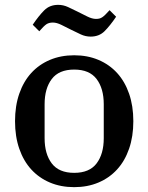

<svg xmlns="http://www.w3.org/2000/svg" viewBox="-20 -760 612 792"><path d="M286 -47Q349 -47 378.5 -86Q408 -125 408 -190V-330Q408 -395 378.5 -434Q349 -473 286 -473Q223 -473 193.5 -434Q164 -395 164 -330V-190Q164 -125 193.5 -86Q223 -47 286 -47ZM286 12Q231 12 186 -7Q141 -26 109 -61Q77 -96 59.5 -146.5Q42 -197 42 -260Q42 -323 59.5 -373.5Q77 -424 109 -459Q141 -494 186 -513Q231 -532 286 -532Q341 -532 386 -513Q431 -494 463 -459Q495 -424 512.5 -373.5Q530 -323 530 -260Q530 -197 512.5 -146.5Q495 -96 463 -61Q431 -26 386 -7Q341 12 286 12ZM354 -609Q333 -609 313.5 -618Q294 -627 274 -637Q254 -647 234 -657Q214 -667 198 -667Q182 -667 171.5 -660Q161 -653 142 -631L115 -658Q140 -695 162.5 -717.5Q185 -740 220 -740Q241 -740 260.5 -731Q280 -722 300 -712Q320 -702 340 -692Q360 -682 376 -682Q384 -682 390 -683.5Q396 -685 402 -689Q408 -693 415 -700Q422 -707 432 -718L459 -691Q434 -654 411.5 -631.5Q389 -609 354 -609Z"/></svg>

Font: IBM Plex Serif Medm
Style: Regular
Weight: 500
Designer: Mike Abbink, Paul van der Laan, Pieter van Rosmalen
Foundry: Bold Monday
Version: Version 3.001